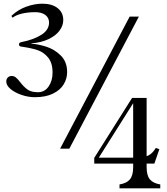

<svg xmlns="http://www.w3.org/2000/svg" viewBox="-20 -806 903 1041"><path d="M14 -364Q14 -378 22.5 -386Q31 -394 43 -394Q56 -394 66 -386Q76 -378 89 -361Q110 -334 130 -320Q150 -306 186 -306Q222 -306 243.5 -337Q265 -368 265 -412Q265 -465 240.5 -494.5Q216 -524 181.5 -535Q147 -546 97 -553Q89 -554 86 -557Q83 -560 83 -565Q83 -571 86 -573.5Q89 -576 97 -578Q160 -590 203 -616.5Q246 -643 246 -684Q246 -710 225 -725.5Q204 -741 165 -740Q85 -738 48 -710L42 -720Q78 -754 123 -770Q168 -786 209 -786Q262 -786 292.5 -762Q323 -738 323 -697Q323 -667 302.5 -639.5Q282 -612 242.5 -593.5Q203 -575 150 -571V-569Q186 -567 230.5 -553Q275 -539 309.5 -505Q344 -471 344 -415Q344 -380 325.5 -349Q307 -318 267.5 -298.5Q228 -279 169 -279Q133 -279 96.5 -291.5Q60 -304 37 -323.5Q14 -343 14 -364ZM683 -716H733L356 0H306ZM628 215V194Q666 188 684 167Q702 146 702 100V-275H775V100Q775 146 793 167Q811 188 849 194V215H761H716ZM505 49H712Q760 49 783.5 37.5Q807 26 825 -4L844 3L820 72L817 81H505ZM491 50 696 -275H720L515 50V81H491Z"/></svg>

Font: RL Madena Variable
Style: Regular
Weight: 400
Designer: I Kadek Wantara Putra
Foundry: Roughlines ID
Version: Version 1.000;Glyphs 3.1.2 (3151)